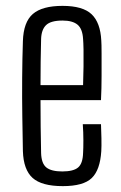

<svg xmlns="http://www.w3.org/2000/svg" viewBox="-20 -627 412 654"><path d="M262 -204H324Q325 -185 325.5 -156.5Q326 -128 325 -112Q321 -48 292.5 -20.5Q264 7 194 7Q122 7 91 -21Q60 -49 58 -112Q57 -164 56 -229Q55 -294 55.5 -361Q56 -428 58 -487Q60 -552 92 -579.5Q124 -607 193 -607Q262 -607 292 -578.5Q322 -550 325 -489Q326 -478 326 -444.5Q326 -411 326 -368.5Q326 -326 324 -286H118Q118 -242 118.5 -196.5Q119 -151 120 -106Q121 -70 138 -56.5Q155 -43 192 -43Q230 -43 246 -56.5Q262 -70 263 -106Q264 -121 264 -148.5Q264 -176 262 -204ZM193 -557Q153 -557 137 -541.5Q121 -526 120 -494Q119 -456 118.5 -417.5Q118 -379 118 -337H263Q264 -369 264.5 -401Q265 -433 264.5 -458Q264 -483 263 -494Q261 -529 244 -543Q227 -557 193 -557Z"/></svg>

Font: Big Shoulders Text Light
Style: Regular
Weight: 300
Designer: Patric King
Foundry: XO Type Co
Version: Version 1.000; ttfautohint (v1.8.2)